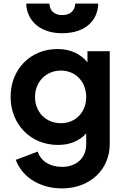

<svg xmlns="http://www.w3.org/2000/svg" viewBox="-20 -829 692 1069"><path d="M325 220C480 220 591 116 591 -27V-544H467V-482C426 -531 370 -556 300 -556C149 -556 39 -443 39 -290C39 -137 150 -22 303 -22C368 -22 422 -44 460 -86V-27C460 53 404 100 325 100C256 100 206 66 190 15L68 61C103 157 202 220 325 220ZM126 -809C128 -726 190 -644 326 -644C463 -644 525 -722 527 -809H399C397 -769 371 -745 326 -745C283 -745 257 -769 255 -809ZM175 -289C175 -373 236 -436 319 -436C401 -436 460 -374 460 -289C460 -204 401 -143 319 -143C235 -143 175 -205 175 -289Z"/></svg>

Font: Mluvka
Style: Bold
Weight: 700
Designer: Modified by Jiří Krblich, Original typeface by Gumpita Rahayu
Foundry: Gumpita Rahayu & Jiří Krblich
Version: Version 2.000;Glyphs 3.1.1 (3134)